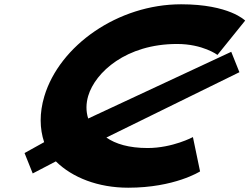

<svg xmlns="http://www.w3.org/2000/svg" viewBox="-20 -860 1163 895"><path d="M668.1 -170C581.1 -170 518.4 -189.1 475.9 -218.9L1096 -523.4L1057.9 -618.5L391.1 -307.5C380 -341.6 380.9 -378.3 391.2 -413C424.1 -523 567.9 -655 805.4 -655C926 -655 993.7 -604 993.7 -604L1122.8 -764C1122.8 -764 1049.2 -840 824.3 -840C530.3 -840 257.5 -648 186.6 -411C163.3 -333 164.8 -260 185.8 -197.3L94.4 -146.6L132.5 -51.5L240.4 -107.8C317.5 -31.8 437.7 15 577.6 15C794.2 15 912.6 -61 912.6 -61L879.3 -221C879.3 -221 784.2 -170 668.1 -170Z"/></svg>

Font: Hussar
Style: BdSuprExtOblThree
Weight: 700
Foundry: Cannot Into Space Fonts
Version: Version 2.00